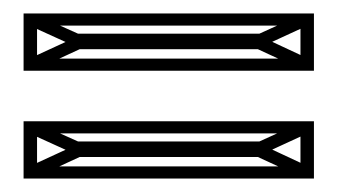

<svg xmlns="http://www.w3.org/2000/svg" viewBox="-20 -449 501 285"><path d="M15 -344V-362H440V-344ZM29 -344 15 -358 91 -393 107 -380ZM432 -344 354 -380 369 -394 446 -358ZM15 -344V-429H35V-344ZM91 -376V-399H374V-376ZM426 -344V-429H446V-344ZM92 -380 15 -415 29 -429 107 -394ZM18 -411V-429H440V-411ZM369 -380 354 -394 431 -429 445 -415ZM15 -184V-202H440V-184ZM29 -184 15 -198 91 -233 107 -220ZM432 -184 354 -220 369 -234 446 -198ZM15 -184V-269H35V-184ZM91 -216V-239H374V-216ZM426 -184V-269H446V-184ZM92 -220 15 -255 29 -269 107 -234ZM18 -251V-269H440V-251ZM369 -220 354 -234 431 -269 445 -255Z"/></svg>

Font: Octagon Variable
Style: Regular
Weight: 400
Designer: Alexander Royter, Emma Schmalisch, Felix Willnauer, Friederike Temme, Greta Wachholz, Jason Tsiakas, Julia Baskal, Julia
Foundry: Type Design @ HAW Hamburg
Version: Version 1.000